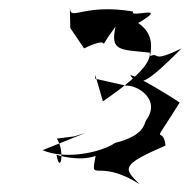

<svg xmlns="http://www.w3.org/2000/svg" viewBox="-20 -888 493 500"><path d="M228 -683 308 -665C337 -667 401 -629 360 -574C355 -565 356 -535 280 -516C240 -489 147 -472 91 -497L203 -542L174 -533L128 -527C150 -494 137 -431 127 -485C127 -485 184 -466 229 -482C214 -407 232 -479 344 -408C301 -450 294 -458 411 -509C405 -569 366 -490 448 -621C432 -632 335 -693 319 -692C341 -661 359 -668 453 -762C370 -722 399 -753 371 -742C378 -781 371 -806 340 -828C426 -879 314 -839 327 -858C196 -880 163 -831 162 -868L163 -815L199 -762C292 -807 215 -730 281 -819C266 -754 293 -759 370 -751C375 -714 297 -658 248 -624L228 -693Z"/></svg>

Font: Charger Distortion
Style: 2It
Weight: 400
Designer: Jasper
Foundry: Cannot Into Space Fonts
Version: Version 0.98